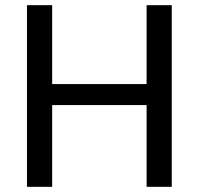

<svg xmlns="http://www.w3.org/2000/svg" viewBox="-20 -720 766 740"><path d="M84 0V-700H181V-396H545V-700H642V0H545V-315H181V0Z"/></svg>

Font: Envelope Sans Variable
Style: Regular
Weight: 500
Designer: Andreas Rasmussen / Norman Anderson
Foundry: mail.de GmbH
Version: Version 1.150